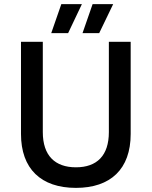

<svg xmlns="http://www.w3.org/2000/svg" viewBox="-20 -903 737 933"><path d="M311 -742 378 -883H278L229 -742ZM462 -742 530 -883H430L381 -742ZM349 10C517 10 615 -81 615 -252V-700H509V-261C509 -147 451 -90 349 -90C247 -90 188 -147 188 -261V-700H82V-252C82 -83 179 10 349 10Z"/></svg>

Font: Fixel Text Medium
Style: Regular
Weight: 500
Width: 4
Designer: AlfaBravo + MacPaw
Foundry: Kyrylo Tkachov, Marchela Mozhyna, Serhii Makarenko, Maria Weinstein, Zakhar Kryvoshyya
Version: Version 1.211